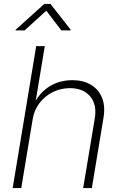

<svg xmlns="http://www.w3.org/2000/svg" viewBox="-20 -964 626 984"><path d="M147.5 -353 88.9 0H44.9L165.5 -727.5H209.5L159.2 -423.8H149.9Q171.4 -468.8 202.4 -497.3Q233.4 -525.9 271 -539.6Q308.6 -553.2 350.1 -553.2Q405.8 -553.2 445.3 -530Q484.9 -506.8 502.7 -463.6Q520.5 -420.4 510.3 -359.9L450.7 0H406.2L465.8 -357.4Q477.5 -428.2 441.9 -470.2Q406.2 -512.2 337.9 -512.2Q291.5 -512.2 251 -492.2Q210.4 -472.2 182.9 -436.5Q155.3 -400.9 147.5 -353ZM106 -808.1H59.6L60.1 -811.5L207 -943.8H238.8L342.3 -811.5L341.8 -808.1H294.4L217.3 -909.2Z"/></svg>

Font: Inter ExtraLight
Style: Italic
Weight: 250
Italic angle: -9.3988°
Designer: Rasmus Andersson
Foundry: rsms
Version: Version 4.001;git-66647c0bb